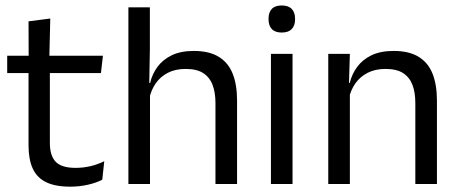

<svg xmlns="http://www.w3.org/2000/svg" viewBox="-20 -690 1718 720"><path d="M243.5 10Q187 10 152.5 -7Q118 -24 102.5 -58.5Q87 -93 87 -144.5V-452.5H167V-154Q167 -106 189 -83.2Q211 -60.5 263 -60.5Q292.5 -60.5 319.8 -67Q347 -73.5 371 -85.5L363.5 -16Q340 -4 308.5 3Q277 10 243.5 10ZM7 -416V-481H366L358.5 -416ZM87.5 -473 87 -610 168.5 -620.5 165 -473Z M788 0V-303.5Q788 -343 777.2 -371.5Q766.5 -400 742.2 -415.8Q718 -431.5 676 -431.5Q637.5 -431.5 609.5 -417Q581.5 -402.5 564.2 -377.8Q547 -353 540 -321.5L522 -379H543Q550.5 -412 570.5 -439.2Q590.5 -466.5 624.2 -482.8Q658 -499 706.5 -499Q764.5 -499 800.2 -477Q836 -455 852.5 -413.8Q869 -372.5 869 -312.5V0ZM461.5 0V-662.5H542V-503.5L539.5 -363.5L542.5 -357V0Z M996 0V-488H1077V0ZM1036.5 -568Q1011.5 -568 999.2 -581.2Q987 -594.5 987 -617.5V-620Q987 -643.5 999.2 -656.5Q1011.5 -669.5 1036.5 -669.5Q1061.5 -669.5 1074 -656.5Q1086.5 -643.5 1086.5 -620V-617.5Q1086.5 -594 1074 -581Q1061.5 -568 1036.5 -568Z M1537.5 0V-303.5Q1537.5 -343 1526.8 -371.5Q1516 -400 1491.8 -415.8Q1467.5 -431.5 1425.5 -431.5Q1387 -431.5 1358.8 -417Q1330.5 -402.5 1313 -377.8Q1295.5 -353 1288.5 -321.5L1274 -379H1291.5Q1299.5 -412 1319.5 -439.2Q1339.5 -466.5 1373.2 -482.8Q1407 -499 1456 -499Q1514 -499 1549.8 -477Q1585.5 -455 1602 -413.8Q1618.5 -372.5 1618.5 -312.5V0ZM1211 0V-488H1292L1288.5 -371L1292 -366.5V0Z"/></svg>

Font: Anek Telugu Medium
Style: Regular
Weight: 400
Version: Version 1.003